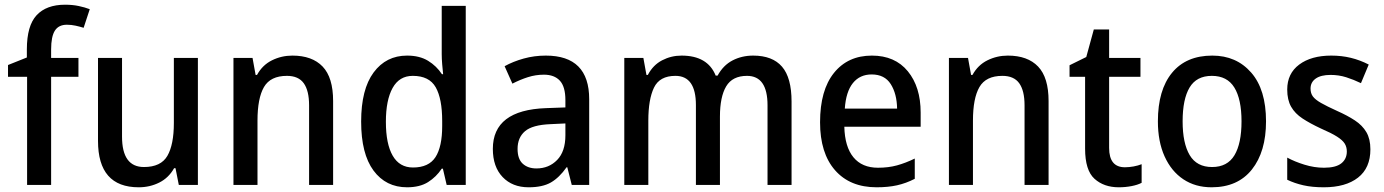

<svg xmlns="http://www.w3.org/2000/svg" viewBox="-20 -878 5875 815"><path d="M313 -552H197V-93H95V-552H14V-602L94 -634V-668Q94 -769 135.5 -813.5Q177 -858 256 -858Q288 -858 314 -852.5Q340 -847 361 -839L335 -760Q319 -765 301 -769Q283 -773 264 -773Q229 -773 213 -748Q197 -723 197 -668V-632H313Z M820 -632V-93H739L725 -164H719Q696 -123 656 -103Q616 -83 569 -83Q396 -83 396 -280V-632H498V-298Q498 -169 591 -169Q663 -169 690.5 -216.5Q718 -264 718 -356V-632Z M1221 -642Q1305 -642 1349.5 -595.5Q1394 -549 1394 -449V-93H1292V-431Q1292 -493 1269.5 -524.5Q1247 -556 1198 -556Q1128 -556 1100.5 -508.5Q1073 -461 1073 -366V-93H971V-632H1052L1065 -560H1071Q1094 -602 1134.5 -622Q1175 -642 1221 -642Z M1708 -83Q1618 -83 1565.5 -154Q1513 -225 1513 -362Q1513 -499 1566 -570.5Q1619 -642 1708 -642Q1761 -642 1797 -620Q1833 -598 1856 -563H1861Q1859 -581 1857 -605Q1855 -629 1855 -648V-853H1957V-93H1876L1860 -162H1855Q1832 -127 1797 -105Q1762 -83 1708 -83ZM1733 -167Q1800 -167 1828.5 -211Q1857 -255 1857 -343V-364Q1857 -459 1829.5 -507.5Q1802 -556 1732 -556Q1675 -556 1646.5 -504.5Q1618 -453 1618 -361Q1618 -267 1647 -217Q1676 -167 1733 -167Z M2297 -642Q2481 -642 2481 -457V-93H2407L2388 -168H2385Q2354 -124 2318.5 -103.5Q2283 -83 2224 -83Q2155 -83 2113.5 -126.5Q2072 -170 2072 -246Q2072 -411 2298 -419L2380 -422V-453Q2380 -510 2356.5 -535.5Q2333 -561 2289 -561Q2254 -561 2221 -550.5Q2188 -540 2155 -523L2122 -597Q2158 -617 2203 -629.5Q2248 -642 2297 -642ZM2317 -351Q2240 -348 2208.5 -321Q2177 -294 2177 -246Q2177 -203 2199 -183Q2221 -163 2257 -163Q2310 -163 2345 -199Q2380 -235 2380 -304V-354Z M3177 -642Q3259 -642 3299.5 -595Q3340 -548 3340 -447V-93H3238V-431Q3238 -556 3151 -556Q3089 -556 3062.5 -511.5Q3036 -467 3036 -383V-93H2934V-432Q2934 -556 2847 -556Q2780 -556 2756 -506Q2732 -456 2732 -366V-93H2630V-632H2711L2724 -560H2730Q2752 -602 2790.5 -622Q2829 -642 2873 -642Q2984 -642 3018 -557H3026Q3050 -601 3089.5 -621.5Q3129 -642 3177 -642Z M3681 -642Q3779 -642 3833.5 -575.5Q3888 -509 3888 -400V-340H3564Q3566 -255 3602.5 -210.5Q3639 -166 3707 -166Q3751 -166 3787.5 -176Q3824 -186 3863 -205V-119Q3826 -100 3788 -91.5Q3750 -83 3701 -83Q3588 -83 3524.5 -155.5Q3461 -228 3461 -359Q3461 -495 3520 -568.5Q3579 -642 3681 -642ZM3680 -562Q3630 -562 3600.5 -525.5Q3571 -489 3566 -417H3788Q3787 -480 3761 -521Q3735 -562 3680 -562Z M4258 -642Q4342 -642 4386.5 -595.5Q4431 -549 4431 -449V-93H4329V-431Q4329 -493 4306.5 -524.5Q4284 -556 4235 -556Q4165 -556 4137.5 -508.5Q4110 -461 4110 -366V-93H4008V-632H4089L4102 -560H4108Q4131 -602 4171.5 -622Q4212 -642 4258 -642Z M4755 -168Q4773 -168 4792 -171.5Q4811 -175 4826 -181V-102Q4809 -93 4783 -88Q4757 -83 4729 -83Q4666 -83 4626 -119Q4586 -155 4586 -247V-552H4520V-601L4591 -636L4623 -753H4688V-632H4821V-552H4688V-250Q4688 -168 4755 -168Z M5354 -363Q5354 -234 5294 -158.5Q5234 -83 5123 -83Q5054 -83 5003 -117Q4952 -151 4923.5 -214Q4895 -277 4895 -363Q4895 -496 4955 -569Q5015 -642 5126 -642Q5228 -642 5291 -570Q5354 -498 5354 -363ZM5000 -363Q5000 -270 5030 -219.5Q5060 -169 5125 -169Q5190 -169 5220 -219Q5250 -269 5250 -363Q5250 -457 5219.5 -506.5Q5189 -556 5124 -556Q5059 -556 5029.5 -506.5Q5000 -457 5000 -363Z M5797 -244Q5797 -165 5744.5 -124Q5692 -83 5599 -83Q5550 -83 5512.5 -91.5Q5475 -100 5444 -115V-209Q5475 -192 5517 -179Q5559 -166 5600 -166Q5650 -166 5673.5 -184.5Q5697 -203 5697 -235Q5697 -254 5688 -268.5Q5679 -283 5655.5 -298Q5632 -313 5586 -333Q5541 -354 5509 -375Q5477 -396 5460.5 -425Q5444 -454 5444 -498Q5444 -566 5495 -604Q5546 -642 5631 -642Q5675 -642 5714 -632.5Q5753 -623 5790 -604L5757 -525Q5726 -540 5694.5 -550Q5663 -560 5628 -560Q5587 -560 5565 -544.5Q5543 -529 5543 -502Q5543 -482 5553 -468.5Q5563 -455 5587.5 -441Q5612 -427 5656 -407Q5699 -388 5731 -367Q5763 -346 5780 -317Q5797 -288 5797 -244Z"/></svg>

Font: Noto Sans Telugu UI SemiCondensed Medium
Style: Regular
Weight: 500
Width: 4
Designer: Jelle Bosma - Monotype Design Team
Foundry: Monotype Imaging Inc.
Version: Version 2.005; ttfautohint (v1.8.4.7-5d5b)